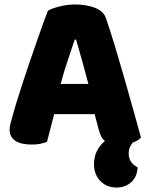

<svg xmlns="http://www.w3.org/2000/svg" viewBox="-20 -636 667 858"><path d="M194 -588Q211 -598 245.5 -607Q280 -616 315 -616Q365 -616 403.5 -601.5Q442 -587 453 -556Q471 -504 492 -435Q513 -366 534 -292.5Q555 -219 575 -147.5Q595 -76 610 -21Q597 -7 573 1Q565 12 560 23Q555 34 555 50Q555 91 595 112Q593 154 566.5 178Q540 202 501 202Q456 202 428 172.5Q400 143 400 98Q400 65 413 39Q426 13 449 -6Q438 -14 432 -27Q426 -40 421 -57L403 -126H222Q214 -96 206 -64Q198 -32 190 -2Q176 3 160.5 6.5Q145 10 123 10Q72 10 47.5 -7.5Q23 -25 23 -56Q23 -70 27 -84Q31 -98 36 -117Q43 -144 55.5 -184Q68 -224 83 -270.5Q98 -317 115 -366Q132 -415 147 -458.5Q162 -502 174.5 -536Q187 -570 194 -588ZM314 -459Q300 -417 282.5 -365.5Q265 -314 251 -261H375Q361 -315 346.5 -366.5Q332 -418 320 -459Z"/></svg>

Font: Baloo Paaji
Style: Regular
Weight: 400
Designer: Shuchita Grover and Ek Type
Foundry: Ek Type
Version: Version 1.007;PS 1.000;hotconv 1.0.88;makeotf.lib2.5.647800